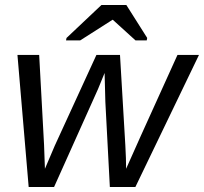

<svg xmlns="http://www.w3.org/2000/svg" viewBox="-20 -748 816 768"><path d="M521.5 0H419.4L401.4 -340.8L398.4 -456.1Q383.8 -419.4 372.1 -391.8Q360.4 -364.3 196.3 0H94.7L49.8 -528.3H136.7L156.2 -169.4L159.7 -72.8L199.2 -165.5L365.7 -528.3H460L481.4 -165.5Q484.4 -112.8 484.4 -72.8Q500.5 -111.3 689.9 -528.3H775.9ZM568.8 -596.2 566.9 -586.4H522L431.2 -668.9H430.2L300.8 -586.4H244.1L246.1 -596.2L385.7 -728H485.4Z"/></svg>

Font: Liberation Sans
Style: Italic
Weight: 400
Italic angle: -12°
Designer: Steve Matteson
Foundry: Ascender Corporation
Version: Version 2.1.5